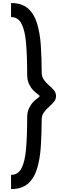

<svg xmlns="http://www.w3.org/2000/svg" viewBox="-20 -861 462 1280"><path d="M353.5 -220.7Q353.5 -243.2 338.9 -260.3Q324.2 -277.3 305.2 -293.5Q286.1 -309.6 272 -330.1Q257.8 -350.6 257.8 -380.9Q257.8 -476.6 252 -560.1Q246.1 -643.6 226.6 -706.5Q207 -769.5 166 -805.2Q125 -840.8 53.7 -840.8V-747.1Q100.6 -747.1 123.5 -702.6Q146.5 -658.2 153.8 -573.2Q161.1 -488.3 161.1 -366.2Q161.1 -326.2 173.8 -300.3Q186.5 -274.4 202.6 -258.3Q218.8 -242.2 231.4 -233.4Q244.1 -224.6 244.1 -220.7Q244.1 -215.8 231.4 -207Q218.8 -198.2 202.6 -182.1Q186.5 -166 173.8 -140.1Q161.1 -114.3 161.1 -75.2Q161.1 46.9 153.8 131.3Q146.5 215.8 123.5 260.3Q100.6 304.7 53.7 304.7V399.4Q125 399.4 166 363.8Q207 328.1 226.6 265.1Q246.1 202.1 252 118.2Q257.8 34.2 257.8 -61.5Q257.8 -90.8 272 -110.8Q286.1 -130.9 305.2 -147.5Q324.2 -164.1 338.9 -181.2Q353.5 -198.2 353.5 -220.7Z"/></svg>

Font: Namkio Khamti
Style: Bold
Weight: 700
Designer: Debbi Hosken
Foundry: SIL International
Version: Version 3.917